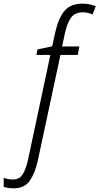

<svg xmlns="http://www.w3.org/2000/svg" viewBox="-145 -785 541 1045"><path d="M61 88 184 -486H278L287 -532H193L208 -603Q221 -662 242.5 -690Q264 -718 305 -718Q333 -718 359 -706L376 -751Q344 -765 304 -765Q239 -765 206 -726Q173 -687 155 -606L139 -533L59 -516L53 -486H129L8 82Q-3 134 -21 163Q-39 192 -75 192Q-100 192 -125 183V232Q-101 240 -71 240Q-12 240 17 198.5Q46 157 61 88Z"/></svg>

Font: Noto Sans UI SemiCondensed Light
Style: Italic
Weight: 300
Width: 4
Designer: Monotype Design Team
Foundry: Monotype Imaging Inc.
Version: 1.001